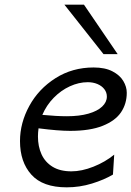

<svg xmlns="http://www.w3.org/2000/svg" viewBox="-20 -783 558 815"><path d="M263.2 12.2Q161.6 12.2 113.3 -41.5Q64.9 -95.2 64.9 -184.1Q64.9 -261.2 104.5 -333.5Q144 -405.8 215.6 -451.2Q287.1 -496.6 377.4 -496.6Q425.8 -496.6 457.3 -480.2Q488.8 -463.9 503.4 -439.2Q518.1 -414.6 518.1 -389.2Q518.1 -342.8 493.9 -306.6Q469.7 -270.5 416 -249Q362.3 -227.5 277.8 -227.5Q227.5 -227.5 143.6 -238.3Q141.1 -219.7 141.1 -203.6Q141.1 -161.6 156.2 -128.2Q171.4 -94.7 203.1 -75.2Q234.9 -55.7 283.2 -55.7Q326.7 -55.7 376.5 -75.4Q426.3 -95.2 464.8 -126.5L459.5 -42Q422.4 -20 370.4 -3.9Q318.4 12.2 263.2 12.2ZM264.2 -289.6Q316.9 -289.6 355.2 -300.5Q393.6 -311.5 413.6 -330.6Q433.6 -349.6 433.6 -373Q433.6 -390.6 422.9 -404.5Q412.1 -418.5 393.6 -426.3Q375 -434.1 352.5 -434.1Q314.5 -434.1 276.6 -416.7Q238.8 -399.4 208 -367.9Q177.2 -336.4 159.7 -295.4Q219.7 -289.6 264.2 -289.6ZM336.4 -763.2 479.5 -553.2H419.4L253.4 -763.2Z"/></svg>

Font: Lesson One Light
Style: Italic
Weight: 300
Italic angle: -14°
Designer: But Ko, Victor Gaultney, Annie Olsen, Julie Remington, Don Collingsworth, Eric Hays, Becca Hirsbrunner
Version: Version 1.100